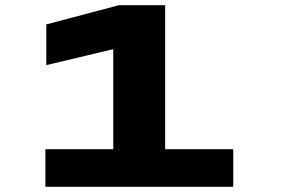

<svg xmlns="http://www.w3.org/2000/svg" viewBox="-20 -720 1140 740"><path d="M155 0V-145H416.5V-530.5L158.5 -469V-626L438.5 -700H616.5V-145H879V0Z"/></svg>

Font: Trispace Expanded ExtraBold
Style: Regular
Weight: 800
Width: 7
Designer: Tyler Finck
Foundry: Etcetera Type Company
Version: Version 1.210; ttfautohint (v1.8.3)